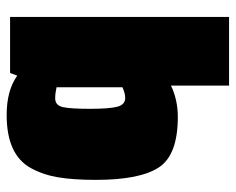

<svg xmlns="http://www.w3.org/2000/svg" viewBox="-84 -596 691 562"><g transform="rotate(90 261.0 -315.5)"><path d="M507 -251Q507 -185 499.5 -140.5Q492 -96 472 -60Q433 10 317 10Q245 10 202 -21L194 0H30V-641H231V-471Q273 -491 323 -491Q434 -491 470.5 -435.5Q507 -380 507 -251ZM267 -337Q254 -337 236 -329V-136Q254 -132 268 -132Q289 -132 294 -154.5Q299 -177 299 -233.5Q299 -290 293 -313.5Q287 -337 267 -337Z"/></g></svg>

Font: Passion One
Style: Bold
Weight: 700
Designer: Alejandro Lo Celso
Foundry: Fontstage
Version: Version 1.002